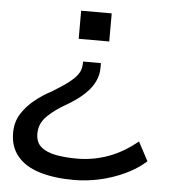

<svg xmlns="http://www.w3.org/2000/svg" viewBox="-50 -542 689 776"><g transform="rotate(5 294.0 -154.0)"><path d="M278 188Q198 188 139 170Q80 152 48.5 114Q17 76 17 20Q17 -24 37.5 -57Q58 -90 90 -116Q122 -142 157 -160Q202 -187 226 -206Q250 -225 261 -241.5Q272 -258 273 -277L274 -292H346V-271Q346 -245 334 -218.5Q322 -192 295 -166Q268 -140 224 -114Q179 -89 147 -58.5Q115 -28 115 14Q115 50 137.5 68.5Q160 87 198 94Q236 101 283 101Q348 101 409 79Q470 57 527 10L568 87Q531 120 482.5 142.5Q434 165 382 176.5Q330 188 278 188ZM248 -382V-496H372V-382Z"/></g></svg>

Font: Nunito Sans 7pt Expanded
Style: Regular
Weight: 400
Width: 7
Designer: Vernon Adams
Foundry: Vernon Adams
Version: Version 3.101;gftools[0.9.27]